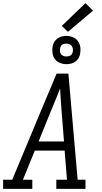

<svg xmlns="http://www.w3.org/2000/svg" viewBox="-33 -1204 653 1224"><path d="M-13 0V-58H45L225 -490L328 -735H403L462 -58H512V0H326V-58H394L379 -244H189L113 -58H173V0ZM375 -302 360 -490Q357 -528 354.5 -565.5Q352 -603 350 -640Q335 -602 320 -564.5Q305 -527 289 -490L213 -302ZM390 -795Q369 -795 349 -803Q329 -811 317 -827Q305 -843 302 -864Q299 -885 302 -907Q305 -922 312.5 -935.5Q320 -949 333 -958.5Q346 -968 361 -971.5Q376 -975 390 -975Q412 -975 431.5 -967Q451 -959 463 -943Q475 -927 478.5 -906Q482 -885 478 -863Q476 -848 468.5 -834.5Q461 -821 448 -811.5Q435 -802 420 -798.5Q405 -795 390 -795ZM390 -844Q397 -844 404 -845.5Q411 -847 417 -851Q423 -855 426.5 -861.5Q430 -868 431 -875Q433 -885 431 -895Q429 -905 423.5 -912Q418 -919 409 -922.5Q400 -926 390 -926Q383 -926 376.5 -924.5Q370 -923 364 -919Q358 -915 354.5 -908.5Q351 -902 350 -895Q348 -885 349.5 -875Q351 -865 356.5 -858Q362 -851 371 -847.5Q380 -844 390 -844ZM400 -1001 361 -1039 512 -1184 560 -1136Z"/></svg>

Font: Iosevka Slab LtExObl
Style: Regular
Weight: 300
Width: 7
Italic angle: -9°
Monospace: yes
Designer: Belleve Invis
Foundry: Belleve Invis
Version: Version 11.1.0; ttfautohint (v1.8.3)